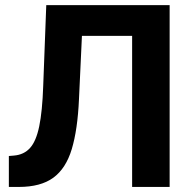

<svg xmlns="http://www.w3.org/2000/svg" viewBox="-20 -739 730 759"><path d="M15 0V-122.3L35 -124Q74.5 -127.2 98.7 -154Q122.9 -180.8 135.1 -239.8Q147.4 -298.9 150.8 -399L162.9 -718.8H650.6V0H502.3V-597.1H303.9L292.2 -346.7Q286.8 -226.1 263.7 -149.5Q240.6 -72.9 190.8 -36.5Q140.9 0 54.3 0Z"/></svg>

Font: Inter Display V
Style: Regular
Weight: 400
Designer: Rasmus Andersson
Foundry: rsms
Version: Version 3.015;git-src